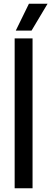

<svg xmlns="http://www.w3.org/2000/svg" viewBox="-20 -1015 276 1035"><path d="M59 0V-808H155.5V0ZM65 -850 136 -995H236.5L150 -850Z"/></svg>

Font: Encode Sans Cnd Md
Style: Regular
Weight: 500
Width: 3
Designer: Multiple Designers
Foundry: Impallari Type
Version: Version 3.002; ttfautohint (v1.8.3) -l 8 -r 50 -G 200 -x 14 